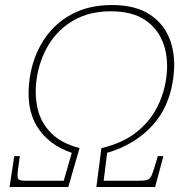

<svg xmlns="http://www.w3.org/2000/svg" viewBox="-20 -745 764 765"><path d="M18 0 37 -123H59L54 -87Q48 -46 51 -35.5Q54 -25 78 -25H234L266 -136Q172 -168 127 -242Q82 -316 98 -431Q110 -515 151.5 -581.5Q193 -648 262.5 -686.5Q332 -725 426 -725Q520 -725 578 -686.5Q636 -648 659 -581.5Q682 -515 670 -431Q654 -316 584.5 -242Q515 -168 407 -136L393 -25H539Q559 -25 568.5 -29Q578 -33 584 -46Q590 -59 598 -87L609 -123H631L598 0H364L384 -155Q466 -174 519.5 -215Q573 -256 603 -312Q633 -368 642 -431Q653 -506 632.5 -567Q612 -628 560 -664Q508 -700 422 -700Q336 -700 273.5 -664Q211 -628 174 -567Q137 -506 126 -431Q117 -368 130 -312Q143 -256 183.5 -215Q224 -174 297 -155L252 0Z"/></svg>

Font: Noto Serif Thin
Style: Italic
Weight: 100
Italic angle: -12°
Designer: Monotype Design Team
Foundry: Monotype Imaging Inc.
Version: Version 2.014; ttfautohint (v1.8.4.7-5d5b)